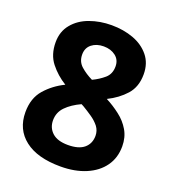

<svg xmlns="http://www.w3.org/2000/svg" viewBox="-134 -824 839 936"><g transform="rotate(20 286.0 -356.5)"><path d="M285.6 -723.1Q347.7 -723.1 399.4 -704.1Q450.7 -685.1 482.2 -646.5Q513.7 -607.9 513.7 -550.8Q513.7 -485.8 477.1 -444.8Q440.4 -403.8 385.7 -377Q423.8 -357.4 458.5 -330.6Q493.2 -304.2 514.4 -268.1Q535.6 -231.9 535.6 -185.1Q535.6 -125.5 504.4 -82Q473.1 -38.1 416.5 -14.2Q359.9 9.8 285.6 9.8Q165.5 9.8 100.1 -41Q34.7 -91.8 34.7 -181.2Q34.7 -253.9 74.7 -299.6Q114.7 -345.2 171.9 -373Q123.5 -402.8 90.1 -445.3Q56.6 -487.8 56.6 -551.8Q56.6 -607.9 88.9 -646.5Q120.6 -685.1 173.1 -704.1Q225.6 -723.1 285.6 -723.1ZM284.7 -612.8Q247.6 -612.8 223.1 -593.5Q198.7 -574.2 198.7 -540Q198.7 -502.9 224.6 -480Q250.5 -457 285.6 -439.9Q319.8 -456.1 345.7 -478.5Q371.6 -501 371.6 -540Q371.6 -574.2 346.7 -593.5Q321.8 -612.8 284.7 -612.8ZM174.8 -189.9Q174.8 -150.9 202.1 -126Q229.5 -101.1 283.7 -101.1Q339.8 -101.1 367.7 -125Q395.5 -148.9 395.5 -189Q395.5 -215.3 379.9 -236.3Q363.8 -256.8 339.6 -273.4Q315.4 -290 291.5 -304.2L278.8 -311Q231.4 -289.1 203.1 -260Q174.8 -231 174.8 -189.9Z"/></g></svg>

Font: Nokora
Style: Bold
Weight: 700
Designer: Danh Hong
Version: Version 8.000; ttfautohint (v1.8.3)